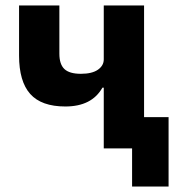

<svg xmlns="http://www.w3.org/2000/svg" viewBox="-20 -545 654 705"><path d="M465 140V0H361V-223H356Q317 -154 220 -154Q132 -154 91 -200Q50 -246 50 -341V-525H198V-348Q198 -309 216.5 -291.5Q235 -274 277 -274Q318 -274 339.5 -289Q361 -304 361 -327V-525H509V-115H599V140Z"/></svg>

Font: Anuphan
Style: Bold
Weight: 700
Designer: Mike Abbink, Paul van der Laan, Pieter van Rosmalen, Mint Tantisuwanna
Foundry: Bold Monday; Cadson Demak
Version: Version 3.002;hotconv 1.0.109;makeotfexe 2.5.65596